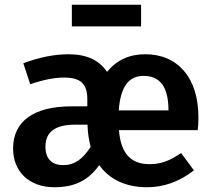

<svg xmlns="http://www.w3.org/2000/svg" viewBox="-20 -772 892 807"><path d="M573 -752H282V-661H573ZM814 -277C814 -360 794 -426 754 -473C714 -520 659 -544 590 -544C523 -544 470 -519 430 -470C397 -519 344 -544 269 -544C208 -544 144 -531 78 -506L107 -418C163 -437 210 -446 248 -446C317 -446 347 -422 347 -355V-325H280C123 -325 35 -263 35 -148C35 -51 102 15 209 15C289 15 350 -11 397 -78C440 -18 509 15 598 15C669 15 735 -9 795 -56L741 -129C694 -96 656 -82 609 -82C534 -82 488 -122 480 -225H811C813 -239 814 -256 814 -277ZM688 -308H479C487 -409 521 -453 584 -453C652 -453 687 -407 688 -314ZM246 -78C197 -78 171 -105 171 -156C171 -217 212 -248 295 -248H348V-244C349 -211 354 -182 361 -155C328 -103 293 -78 246 -78Z"/></svg>

Font: Fira Sans Medium
Style: Regular
Weight: 500
Designer: Carrois Corporate & Edenspiekermann AG
Foundry: Carrois Corporate GbR & Edenspiekermann AG
Version: Version 4.203